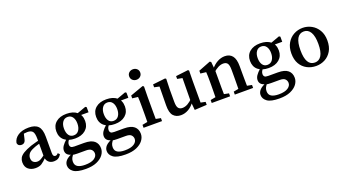

<svg xmlns="http://www.w3.org/2000/svg" viewBox="-62 -1321 3942 2189"><g transform="rotate(-20 1909.0 -226.5)"><path d="M159 11Q107 11 72 -17.5Q37 -46 37 -103Q37 -131 50 -155.5Q63 -180 98 -202Q133 -224 198 -247Q226 -256 267 -267Q308 -278 342 -285V-250Q311 -243 275.5 -232.5Q240 -222 220 -213Q169 -193 152.5 -168.5Q136 -144 136 -120Q136 -84 155.5 -68Q175 -52 203 -52Q217 -52 230 -56.5Q243 -61 263.5 -74.5Q284 -88 320 -115L332 -66H301Q263 -26 233.5 -7.5Q204 11 159 11ZM382 10Q341 10 316.5 -14Q292 -38 290 -80V-298Q290 -363 271.5 -385.5Q253 -408 208 -408Q192 -408 171.5 -405Q151 -402 124 -393L170 -424L153 -350Q144 -293 99 -293Q56 -293 50 -332Q60 -386 110 -418.5Q160 -451 240 -451Q317 -451 353 -413.5Q389 -376 389 -287V-88Q389 -63 397 -53Q405 -43 419 -43Q436 -43 452 -63L472 -44Q455 -14 433.5 -2Q412 10 382 10Z M694 216Q589 216 545.5 184Q502 152 502 105Q502 72 527 44.5Q552 17 616 -8L624 -2Q601 23 591 43Q581 63 581 88Q581 131 612.5 150Q644 169 702 169Q775 169 812.5 144.5Q850 120 850 84Q850 57 831.5 37.5Q813 18 767 18H663Q644 18 627.5 16.5Q611 15 598 12V8Q528 -8 528 -66Q528 -93 546 -120.5Q564 -148 604 -183V-193L637 -178Q620 -159 612 -143.5Q604 -128 604 -109Q604 -92 615 -81Q626 -70 658 -70H774Q859 -70 897.5 -37Q936 -4 936 53Q936 95 908.5 132Q881 169 827.5 192.5Q774 216 694 216ZM697 -152Q616 -152 569 -191Q522 -230 522 -301Q522 -371 569.5 -411Q617 -451 697 -451Q778 -451 825 -412.5Q872 -374 872 -301Q872 -233 824.5 -192.5Q777 -152 697 -152ZM695 -191Q735 -191 757 -222.5Q779 -254 779 -304Q779 -353 758 -383Q737 -413 698 -413Q659 -413 637 -382Q615 -351 615 -302Q615 -251 635.5 -221Q656 -191 695 -191ZM802 -381V-408H807L928 -452L942 -443V-381Z M1177 216Q1072 216 1028.5 184Q985 152 985 105Q985 72 1010 44.5Q1035 17 1099 -8L1107 -2Q1084 23 1074 43Q1064 63 1064 88Q1064 131 1095.5 150Q1127 169 1185 169Q1258 169 1295.5 144.5Q1333 120 1333 84Q1333 57 1314.5 37.5Q1296 18 1250 18H1146Q1127 18 1110.5 16.5Q1094 15 1081 12V8Q1011 -8 1011 -66Q1011 -93 1029 -120.5Q1047 -148 1087 -183V-193L1120 -178Q1103 -159 1095 -143.5Q1087 -128 1087 -109Q1087 -92 1098 -81Q1109 -70 1141 -70H1257Q1342 -70 1380.5 -37Q1419 -4 1419 53Q1419 95 1391.5 132Q1364 169 1310.5 192.5Q1257 216 1177 216ZM1180 -152Q1099 -152 1052 -191Q1005 -230 1005 -301Q1005 -371 1052.5 -411Q1100 -451 1180 -451Q1261 -451 1308 -412.5Q1355 -374 1355 -301Q1355 -233 1307.5 -192.5Q1260 -152 1180 -152ZM1178 -191Q1218 -191 1240 -222.5Q1262 -254 1262 -304Q1262 -353 1241 -383Q1220 -413 1181 -413Q1142 -413 1120 -382Q1098 -351 1098 -302Q1098 -251 1118.5 -221Q1139 -191 1178 -191ZM1285 -381V-408H1290L1411 -452L1425 -443V-381Z M1471 0V-36L1566 -54H1603L1695 -36V0ZM1532 0Q1533 -21 1534 -55.5Q1535 -90 1535 -127.5Q1535 -165 1535 -193V-236Q1535 -274 1534.5 -299Q1534 -324 1532 -352L1464 -360V-394L1623 -451L1637 -442L1635 -314V-193Q1635 -165 1635 -127.5Q1635 -90 1635.5 -55.5Q1636 -21 1637 0ZM1584 -542Q1556 -542 1536.5 -560Q1517 -578 1517 -606Q1517 -634 1536.5 -651.5Q1556 -669 1584 -669Q1612 -669 1631.5 -651.5Q1651 -634 1651 -606Q1651 -578 1631.5 -560Q1612 -542 1584 -542Z M1923 11Q1866 11 1832.5 -25.5Q1799 -62 1800 -153L1803 -397L1826 -375L1742 -393V-428L1894 -445L1905 -436L1901 -307V-158Q1901 -103 1917.5 -82Q1934 -61 1966 -61Q1999 -61 2032.5 -80Q2066 -99 2096 -132L2112 -93H2096Q2060 -40 2015.5 -14.5Q1971 11 1923 11ZM2089 8 2079 -100 2082 -381 2021 -393V-427L2171 -445L2182 -436L2180 -307V-48L2237 -36V0Z M2637 0Q2638 -21 2638.5 -55Q2639 -89 2639.5 -126.5Q2640 -164 2640 -193V-277Q2640 -334 2624.5 -356Q2609 -378 2573 -378Q2514 -378 2444 -313L2435 -357H2447Q2483 -402 2527.5 -426.5Q2572 -451 2618 -451Q2677 -451 2709 -411.5Q2741 -372 2741 -286V-193Q2741 -164 2741.5 -126.5Q2742 -89 2742.5 -55Q2743 -21 2744 0ZM2298 0V-36L2393 -54H2431L2521 -36V0ZM2359 0Q2360 -21 2360.5 -55.5Q2361 -90 2361.5 -127.5Q2362 -165 2362 -193V-240Q2362 -278 2361.5 -301Q2361 -324 2359 -352L2291 -360V-394L2437 -451L2452 -442L2462 -337V-193Q2462 -165 2462 -127.5Q2462 -90 2463 -55.5Q2464 -21 2465 0ZM2578 0V-36L2672 -54H2709L2800 -36V0Z M3044 216Q2939 216 2895.5 184Q2852 152 2852 105Q2852 72 2877 44.5Q2902 17 2966 -8L2974 -2Q2951 23 2941 43Q2931 63 2931 88Q2931 131 2962.5 150Q2994 169 3052 169Q3125 169 3162.5 144.5Q3200 120 3200 84Q3200 57 3181.5 37.5Q3163 18 3117 18H3013Q2994 18 2977.5 16.5Q2961 15 2948 12V8Q2878 -8 2878 -66Q2878 -93 2896 -120.5Q2914 -148 2954 -183V-193L2987 -178Q2970 -159 2962 -143.5Q2954 -128 2954 -109Q2954 -92 2965 -81Q2976 -70 3008 -70H3124Q3209 -70 3247.5 -37Q3286 -4 3286 53Q3286 95 3258.5 132Q3231 169 3177.5 192.5Q3124 216 3044 216ZM3047 -152Q2966 -152 2919 -191Q2872 -230 2872 -301Q2872 -371 2919.5 -411Q2967 -451 3047 -451Q3128 -451 3175 -412.5Q3222 -374 3222 -301Q3222 -233 3174.5 -192.5Q3127 -152 3047 -152ZM3045 -191Q3085 -191 3107 -222.5Q3129 -254 3129 -304Q3129 -353 3108 -383Q3087 -413 3048 -413Q3009 -413 2987 -382Q2965 -351 2965 -302Q2965 -251 2985.5 -221Q3006 -191 3045 -191ZM3152 -381V-408H3157L3278 -452L3292 -443V-381Z M3563 11Q3503 11 3453 -15.5Q3403 -42 3373.5 -93Q3344 -144 3344 -219Q3344 -293 3374.5 -345Q3405 -397 3455 -424Q3505 -451 3563 -451Q3619 -451 3669 -424Q3719 -397 3750 -345Q3781 -293 3781 -219Q3781 -144 3751 -93Q3721 -42 3671.5 -15.5Q3622 11 3563 11ZM3563 -31Q3614 -31 3642.5 -77Q3671 -123 3671 -218Q3671 -312 3642.5 -360Q3614 -408 3563 -408Q3454 -408 3454 -218Q3454 -31 3563 -31Z"/></g></svg>

Font: Lisu Bosa SemiBold
Style: Regular
Weight: 600
Designer: David Morse, Annie Olsen, Victor Gaultney, Frank Grießhammer (Latin)
Foundry: SIL International
Version: Version 2.000